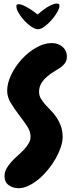

<svg xmlns="http://www.w3.org/2000/svg" viewBox="-20 -999 394 1058"><path d="M348.6 -685.5Q348.6 -663.1 334.5 -646.5Q320.3 -629.9 300.8 -619.1Q283.2 -608.4 264.6 -596.2Q246.1 -584 230.5 -568.8Q214.8 -553.7 205.1 -535.2Q195.3 -516.6 195.3 -493.2Q195.3 -472.7 205.1 -456.1Q214.8 -439.5 229 -423.3Q243.2 -407.2 260.3 -390.1Q277.3 -373 291.5 -352.1Q305.7 -331.1 315.4 -304.7Q325.2 -278.3 325.2 -243.2Q325.2 -218.8 314.9 -188Q304.7 -157.2 287.1 -126Q269.5 -94.7 245.6 -65.4Q221.7 -36.1 194.8 -13.2Q168 9.8 138.7 23.9Q109.4 38.1 82 38.1Q51.8 38.1 28.3 21.5Q4.9 4.9 4.9 -28.3Q4.9 -50.8 15.6 -69.8Q26.4 -88.9 42 -106.4Q57.6 -124 76.7 -140.6Q95.7 -157.2 111.3 -173.8Q127 -190.4 137.7 -208.5Q148.4 -226.6 148.4 -247.1Q148.4 -275.4 128.4 -305.2Q108.4 -335 84 -366.7Q59.6 -398.4 39.6 -431.6Q19.5 -464.8 19.5 -499Q19.5 -541 42 -587.4Q64.5 -633.8 99.6 -672.4Q134.8 -710.9 178.7 -736.3Q222.7 -761.7 265.6 -761.7Q299.8 -761.7 324.2 -741.2Q348.6 -720.7 348.6 -685.5ZM70.3 -963.9Q70.3 -971.7 73.2 -973.6Q76.2 -975.6 83 -975.6Q94.7 -975.6 108.9 -969.2Q123 -962.9 137.7 -954.1Q152.3 -945.3 165.5 -935.5Q178.7 -925.8 187.5 -918.9Q196.3 -926.8 209.5 -937.5Q222.7 -948.2 237.3 -957.5Q252 -966.8 266.6 -973.1Q281.2 -979.5 293.9 -979.5Q298.8 -979.5 303.2 -977.5Q307.6 -975.6 307.6 -967.8Q307.6 -953.1 294.9 -931.2Q282.2 -909.2 263.7 -888.2Q245.1 -867.2 225.1 -852.5Q205.1 -837.9 189.5 -837.9Q173.8 -837.9 153.3 -851.6Q132.8 -865.2 114.3 -885.3Q95.7 -905.3 83 -926.8Q70.3 -948.2 70.3 -963.9Z"/></svg>

Font: Chewy
Style: Regular
Weight: 400
Designer: Squid
Foundry: Font Diner, Inc DBA Sideshow
Version: Version 1.000